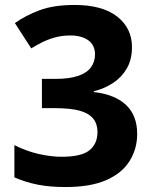

<svg xmlns="http://www.w3.org/2000/svg" viewBox="-20 -744 621 774"><path d="M512 -554Q512 -504 491.5 -468.5Q471 -433 436.5 -410Q402 -387 358 -376V-373Q444 -363 488.5 -320.5Q533 -278 533 -204Q533 -144 502.5 -95Q472 -46 408.5 -18Q345 10 245 10Q181 10 132.5 0.5Q84 -9 38 -29V-159Q85 -135 135 -123.5Q185 -112 228 -112Q309 -112 341 -138.5Q373 -165 373 -212Q373 -244 356 -265.5Q339 -287 302 -297.5Q265 -308 202 -308H149V-426H203Q260 -426 295 -438Q330 -450 346.5 -472.5Q363 -495 363 -524Q363 -562 336 -581.5Q309 -601 263 -601Q229 -601 199.5 -592.5Q170 -584 147 -572Q124 -560 106 -549L40 -651Q82 -681 139 -702.5Q196 -724 281 -724Q392 -724 452 -677.5Q512 -631 512 -554Z"/></svg>

Font: Noto Sans Lao UI
Style: Regular
Weight: 400
Designer: Monotype Design Team
Foundry: Monotype Imaging Inc.
Version: Version 2.000